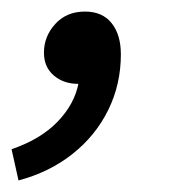

<svg xmlns="http://www.w3.org/2000/svg" viewBox="-50 -142 324 332"><path d="M-18 170 -30 116Q20 99 49.5 68.5Q79 38 86 1L95 -80L122 -12Q115 -5 104.5 -1Q94 3 85 3Q60 3 43 -11.5Q26 -26 26 -51Q26 -79 45.5 -100.5Q65 -122 97 -122Q127 -122 143 -102Q159 -82 159 -48Q159 4 137 48.5Q115 93 75 124.5Q35 156 -18 170Z"/></svg>

Font: Source Sans 3 ExtraLight Medium
Style: Italic
Weight: 500
Italic angle: -11°
Version: Version 3.052;hotconv 1.1.0;makeotfexe 2.6.0